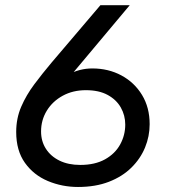

<svg xmlns="http://www.w3.org/2000/svg" viewBox="-20 -716 661 749"><path d="M284.4 13.4Q222.2 13.4 166.8 -9.8Q111.4 -33 77.3 -80.7Q43.2 -128.4 43.2 -201.2Q43.2 -254.4 62.8 -299.8Q82.4 -345.2 114 -387.4Q145.6 -429.6 181 -471.6L371.6 -695.6H486L246.6 -410L247.6 -425Q267 -436.6 291 -442.8Q315 -449 340 -449Q403 -449 453.7 -421.7Q504.4 -394.4 534.1 -345.5Q563.8 -296.6 563.8 -231.6Q563.8 -184.2 545.8 -140.5Q527.8 -96.8 492.4 -61.9Q457 -27 404.7 -6.8Q352.4 13.4 284.4 13.4ZM293 -72.6Q350.6 -72.6 389.8 -94.5Q429 -116.4 448.8 -152.5Q468.6 -188.6 468.6 -230Q468.6 -265.8 451.4 -296.4Q434.2 -327 400.1 -345.6Q366 -364.2 315 -364.2Q264.4 -364.2 224.8 -342.6Q185.2 -321 162.7 -284.4Q140.2 -247.8 140.2 -203.2Q140.2 -165.2 159 -135.7Q177.8 -106.2 212.1 -89.4Q246.4 -72.6 293 -72.6Z"/></svg>

Font: MuseoModerno Thin
Style: Italic
Weight: 100
Italic angle: -9°
Designer: Pablo Cosgaya, Héctor Gatti, Marcela Romero, and the Authors of The MuseoModerno Project.
Foundry: Omnibus-Type Team
Version: Version 1.003